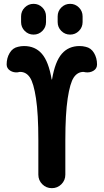

<svg xmlns="http://www.w3.org/2000/svg" viewBox="-20 -980 540 1000"><path d="M410.2 -894.5V-865.2Q410.2 -837.9 391.1 -818.8Q372.1 -799.8 345.2 -799.8Q318.4 -799.8 299.3 -818.8Q280.3 -837.9 280.3 -865.2V-894.5Q280.3 -921.9 299.3 -940.9Q318.4 -960 345.2 -960Q372.1 -960 391.1 -940.9Q410.2 -921.9 410.2 -894.5ZM219.7 -894.5V-865.2Q219.7 -837.9 200.7 -818.8Q181.6 -799.8 154.8 -799.8Q127.9 -799.8 108.9 -818.8Q89.8 -837.9 89.8 -865.2V-894.5Q89.8 -921.9 108.9 -940.9Q127.9 -960 154.8 -960Q181.6 -960 200.7 -940.9Q219.7 -921.9 219.7 -894.5ZM425.8 -736.3Q454.1 -730.5 469.7 -704.1Q485.4 -677.7 485.4 -644.5Q485.4 -623 467.3 -611.8Q449.2 -600.6 425.8 -603.5Q421.9 -604.5 415 -605.5Q383.8 -605.5 364.3 -576.7Q344.7 -547.9 332.5 -467.3Q320.3 -386.7 320.3 -250V-70.3Q320.3 -41 299.8 -20.5Q279.3 0 250 0Q220.7 0 200.2 -20.5Q179.7 -41 179.7 -70.3V-250Q179.7 -386.7 167.5 -467.3Q155.3 -547.9 135.7 -576.7Q116.2 -605.5 85 -605.5Q78.1 -605.5 74.2 -603.5Q50.8 -600.6 32.7 -612.3Q14.6 -624 14.6 -644.5Q14.6 -677.7 30.3 -704.1Q45.9 -730.5 74.2 -736.3Q88.9 -740.2 105.5 -740.2Q163.1 -740.2 198.2 -699.7Q233.4 -659.2 249 -566.4Q249 -565.4 250 -565.4Q251 -565.4 251 -566.4Q266.6 -659.2 301.8 -699.7Q336.9 -740.2 394.5 -740.2Q411.1 -740.2 425.8 -736.3Z"/></svg>

Font: Rounded-X Mgen+ 2m bold
Style: Bold
Weight: 700
Designer: [Source Han Sans]
Ryoko NISHIZUKA  (kana & ideographs); Paul D. Hunt (Latin, Greek & Cyrillic); Wenlong ZHANG  (bopomofo
Version: Version 1.059.20150602